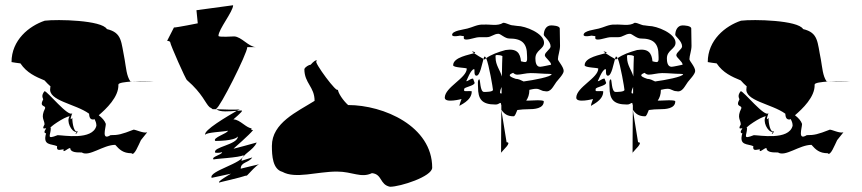

<svg xmlns="http://www.w3.org/2000/svg" viewBox="-20 -725 3292 733"><path d="M24 -488C24 -488 54 -483 58 -483C82 -447 116 -432 150 -418C157 -410 165 -402 173 -395C172 -394 172 -392 172 -389C162 -340 268 -329 320 -291C321 -279 323 -267 338 -269L340 -271C345 -263 348 -255 348 -245C334 -188 221 -209 200 -209C154 -191 174 -208 174 -236C160 -234 228 -281 246 -281C232 -263 252 -221 272 -221C262 -203 277 -220 277 -224C263 -216 256 -253 256 -275C242 -257 256 -293 256 -293C242 -275 161 -377 150 -377C135 -359 145 -349 145 -346C128 -314 156 -325 152 -311C134 -275 150 -268 150 -250C136 -225 156 -239 156 -234C142 -216 156 -216 156 -216C142 -168 176 -177 198 -167C194 -145 213 -155 223 -155C218 -137 239 -160 248 -160C249 -142 275 -143 292 -143C320 -125 374 -172 420 -172C436 -154 450 -140 482 -140C492 -127 509 -172 518 -190L542 -220C528 -215 499 -230 490 -230C444 -212 431 -209 402 -209C366 -187 384 -236 384 -252C380 -264 370 -275 357 -285C385 -309 434 -355 432 -402C432 -409 457 -412 486 -414H478C463 -434 461 -469 456 -497C442 -565 447 -600 388 -614C369 -648 199 -652 151 -646C91 -626 24 -572 24 -488ZM318 -315C318 -315 317 -315 317 -315C317 -315 318 -315 318 -315ZM486 -414C527 -417 570 -415 570 -415C540 -415 519 -414 486 -414Z M618 -569C620 -569 630 -568 630 -563C630 -555 690 -419 694 -419C754 -367 764 -330 780 -316C786 -312 788 -312 792 -308H807C806 -309 806 -310 806 -311C818 -311 924 -521 924 -545H958C930 -545 902 -585 874 -586C870 -586 814 -582 814 -588C814 -613 870 -681 870 -705L730 -686L735 -636C735 -636 656 -620 644 -620ZM764 -210C764 -220 837 -222 850 -226C850 -216 789 -199 802 -187C802 -187 875 -186 888 -204C888 -172 789 -164 802 -142C802 -142 815 -140 828 -144C828 -134 783 -126 796 -116C796 -119 897 -123 910 -133C910 -102 775 -72 788 -46C788 -46 845 -58 862 -62C862 -62 805 -30 818 -28C818 -30 891 -44 925 -57C935 -67 959 -95 970 -98C970 -98 909 -84 899 -81C899 -107 930 -103 943 -124C941 -123 910 -114 902 -111C904 -137 947 -150 960 -181C960 -181 864 -154 872 -158C872 -158 933 -211 946 -228C946 -228 932 -231 942 -235C921 -235 896 -269 872 -269C866 -267 911 -301 903 -303C899 -303 892 -303 884 -302C850 -282 753 -226 764 -210ZM807 -308C833 -307 886 -305 896 -308C896 -308 891 -306 884 -302C858 -300 817 -296 807 -308ZM921 -54C922 -54 923 -55 925 -57C922 -55 909 -51 921 -54ZM926 -57C926 -57 925 -57 925 -57C925 -57 926 -57 926 -57ZM944 -124C944 -124 943 -124 943 -124C943 -124 944 -124 944 -124Z M1018 -168C1018 -130 1021 -79 1058 -69C1108 -41 1190 -70 1266 -70C1326 -70 1358 -44 1400 -64C1440 -60 1429 -20 1469 -12C1508 -12 1630 -51 1630 -85C1630 -243 1445 -324 1309 -324C1291 -340 1270 -370 1270 -384C1270 -362 1176 -491 1188 -491C1192 -491 1190 -505 1166 -478C1160 -478 1144 -469 1142 -461C1142 -407 1181 -394 1181 -340C1114 -298 1018 -256 1018 -168Z M1678 -352C1678 -330 1742 -347 1742 -347C1742 -345 1734 -329 1734 -320C1734 -324 1781 -339 1781 -376C1781 -378 1763 -377 1758 -377C1750 -377 1752 -379 1752 -385C1752 -393 1792 -397 1792 -409L1786 -425C1775 -425 1768 -415 1760 -415C1761 -415 1777 -461 1790 -461C1794 -461 1787 -436 1799 -436C1813 -436 1820 -481 1826 -500C1816 -505 1800 -515 1790 -522C1773 -516 1710 -507 1710 -476C1710 -466 1762 -467 1762 -463C1762 -427 1678 -392 1678 -352ZM1706 -592C1706 -582 1736 -589 1736 -589C1741 -589 1745 -587 1750 -587C1754 -587 1744 -574 1760 -574C1776 -574 1795 -583 1811 -583H1838C1856 -583 1865 -596 1883 -596C1891 -596 1908 -578 1924 -578C1972 -578 1992 -560 1992 -514C1992 -505 1995 -488 1985 -488C1982 -488 1976 -489 1969 -491C1966 -522 1954 -541 1910 -534C1881 -526 1856 -517 1836 -503C1847 -478 1862 -387 1862 -382C1862 -374 1835 -374 1828 -374C1812 -374 1814 -422 1810 -422C1802 -422 1805 -400 1805 -392C1805 -347 1819 -326 1871 -326C1885 -326 1884 -332 1892 -332C1892 -332 1892 -328 1894 -323V-306C1905 -290 1917 -281 1941 -281C1946 -281 1951 -295 1955 -305C1969 -307 1983 -308 1997 -308C2019 -308 2056 -310 2056 -338C2056 -345 2006 -341 2000 -341H1989C1996 -351 2001 -364 2001 -382C2010 -384 2018 -386 2027 -386C2041 -386 2047 -377 2060 -377C2083 -371 2092 -396 2104 -412C2110 -420 2132 -442 2132 -454C2132 -470 2110 -492 2110 -499C2110 -512 2118 -532 2118 -550C2118 -571 2117 -592 2117 -616C2117 -627 2090 -628 2084 -628C2064 -628 2056 -608 2056 -592C2056 -586 2082 -568 2082 -548C2082 -537 2060 -526 2060 -514C2060 -505 2084 -490 2084 -478C2084 -478 2048 -470 2042 -470C2026 -470 2024 -490 2024 -502C2024 -534 2057 -537 2057 -562C2057 -598 1985 -626 1955 -626C1949 -626 1944 -628 1940 -628C1926 -628 1914 -638 1901 -638C1880 -624 1850 -633 1826 -631C1804 -633 1782 -620 1764 -616C1750 -612 1706 -608 1706 -592ZM1790 -522C1782 -528 1778 -531 1790 -527C1796 -525 1795 -524 1790 -522ZM1826 -500C1828 -505 1828 -509 1830 -509C1832 -509 1834 -507 1836 -503C1834 -502 1832 -499 1830 -498C1829 -498 1828 -499 1826 -500ZM1872 -505C1872 -510 1870 -515 1877 -515C1885 -515 1892 -514 1898 -511C1897 -502 1897 -472 1896 -433C1889 -458 1872 -476 1872 -505ZM1889 -371C1889 -379 1892 -387 1895 -393V-368C1891 -368 1889 -369 1889 -371ZM1893 -142C1893 -141 1892 -140 1892 -140C1891 -140 1892 -141 1893 -142ZM1893 -142C1899 -151 1936 -182 1914 -182L1894 -305C1893 -227 1893 -155 1893 -142ZM1939 -447C1943 -443 1948 -440 1955 -440C1969 -440 1988 -446 2006 -446C2030 -446 2053 -443 2078 -443L2086 -442C2086 -432 2017 -419 1979 -414C1969 -419 1959 -424 1949 -424C1916 -435 1924 -441 1939 -447Z M2180 -352C2180 -330 2244 -347 2244 -347C2244 -345 2236 -329 2236 -320C2236 -324 2283 -339 2283 -376C2283 -378 2265 -377 2260 -377C2252 -377 2254 -379 2254 -385C2254 -393 2294 -397 2294 -409L2288 -425C2277 -425 2270 -415 2262 -415C2263 -415 2279 -461 2292 -461C2296 -461 2289 -436 2301 -436C2315 -436 2322 -481 2328 -500C2318 -505 2302 -515 2292 -522C2275 -516 2212 -507 2212 -476C2212 -466 2264 -467 2264 -463C2264 -427 2180 -392 2180 -352ZM2208 -592C2208 -582 2238 -589 2238 -589C2243 -589 2247 -587 2252 -587C2256 -587 2246 -574 2262 -574C2278 -574 2297 -583 2313 -583H2340C2358 -583 2367 -596 2385 -596C2393 -596 2410 -578 2426 -578C2474 -578 2494 -560 2494 -514C2494 -505 2497 -488 2487 -488C2484 -488 2478 -489 2471 -491C2468 -522 2456 -541 2412 -534C2383 -526 2358 -517 2338 -503C2349 -478 2364 -387 2364 -382C2364 -374 2337 -374 2330 -374C2314 -374 2316 -422 2312 -422C2304 -422 2307 -400 2307 -392C2307 -347 2321 -326 2373 -326C2387 -326 2386 -332 2394 -332C2394 -332 2394 -328 2396 -323V-306C2407 -290 2419 -281 2443 -281C2448 -281 2453 -295 2457 -305C2471 -307 2485 -308 2499 -308C2521 -308 2558 -310 2558 -338C2558 -345 2508 -341 2502 -341H2491C2498 -351 2503 -364 2503 -382C2512 -384 2520 -386 2529 -386C2543 -386 2549 -377 2562 -377C2585 -371 2594 -396 2606 -412C2612 -420 2634 -442 2634 -454C2634 -470 2612 -492 2612 -499C2612 -512 2620 -532 2620 -550C2620 -571 2619 -592 2619 -616C2619 -627 2592 -628 2586 -628C2566 -628 2558 -608 2558 -592C2558 -586 2584 -568 2584 -548C2584 -537 2562 -526 2562 -514C2562 -505 2586 -490 2586 -478C2586 -478 2550 -470 2544 -470C2528 -470 2526 -490 2526 -502C2526 -534 2559 -537 2559 -562C2559 -598 2487 -626 2457 -626C2451 -626 2446 -628 2442 -628C2428 -628 2416 -638 2403 -638C2382 -624 2352 -633 2328 -631C2306 -633 2284 -620 2266 -616C2252 -612 2208 -608 2208 -592ZM2292 -522C2284 -528 2280 -531 2292 -527C2298 -525 2297 -524 2292 -522ZM2328 -500C2330 -505 2330 -509 2332 -509C2334 -509 2336 -507 2338 -503C2336 -502 2334 -499 2332 -498C2331 -498 2330 -499 2328 -500ZM2374 -505C2374 -510 2372 -515 2379 -515C2387 -515 2394 -514 2400 -511C2399 -502 2399 -472 2398 -433C2391 -458 2374 -476 2374 -505ZM2391 -371C2391 -379 2394 -387 2397 -393V-368C2393 -368 2391 -369 2391 -371ZM2395 -142C2395 -141 2394 -140 2394 -140C2393 -140 2394 -141 2395 -142ZM2395 -142C2401 -151 2438 -182 2416 -182L2396 -305C2395 -227 2395 -155 2395 -142ZM2441 -447C2445 -443 2450 -440 2457 -440C2471 -440 2490 -446 2508 -446C2532 -446 2555 -443 2580 -443L2588 -442C2588 -432 2519 -419 2481 -414C2471 -419 2461 -424 2451 -424C2418 -435 2426 -441 2441 -447Z M2682 -488C2682 -488 2712 -483 2716 -483C2740 -447 2774 -432 2808 -418C2815 -410 2823 -402 2831 -395C2830 -394 2830 -392 2830 -389C2820 -340 2926 -329 2978 -291C2979 -279 2981 -267 2996 -269L2998 -271C3003 -263 3006 -255 3006 -245C2992 -188 2879 -209 2858 -209C2812 -191 2832 -208 2832 -236C2818 -234 2886 -281 2904 -281C2890 -263 2910 -221 2930 -221C2920 -203 2935 -220 2935 -224C2921 -216 2914 -253 2914 -275C2900 -257 2914 -293 2914 -293C2900 -275 2819 -377 2808 -377C2793 -359 2803 -349 2803 -346C2786 -314 2814 -325 2810 -311C2792 -275 2808 -268 2808 -250C2794 -225 2814 -239 2814 -234C2800 -216 2814 -216 2814 -216C2800 -168 2834 -177 2856 -167C2852 -145 2871 -155 2881 -155C2876 -137 2897 -160 2906 -160C2907 -142 2933 -143 2950 -143C2978 -125 3032 -172 3078 -172C3094 -154 3108 -140 3140 -140C3150 -127 3167 -172 3176 -190L3200 -220C3186 -215 3157 -230 3148 -230C3102 -212 3089 -209 3060 -209C3024 -187 3042 -236 3042 -252C3038 -264 3028 -275 3015 -285C3043 -309 3092 -355 3090 -402C3090 -409 3115 -412 3144 -414H3136C3121 -434 3119 -469 3114 -497C3100 -565 3105 -600 3046 -614C3027 -648 2857 -652 2809 -646C2749 -626 2682 -572 2682 -488ZM2976 -315C2976 -315 2975 -315 2975 -315C2975 -315 2976 -315 2976 -315ZM3144 -414C3185 -417 3228 -415 3228 -415C3198 -415 3177 -414 3144 -414Z"/></svg>

Font: Alpina
Style: Regular
Weight: 400
Version: Version 0.9